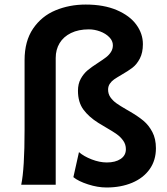

<svg xmlns="http://www.w3.org/2000/svg" viewBox="-20 -811 734 843"><path d="M449.2 -97.7Q486.3 -97.7 509.5 -113Q532.7 -128.4 532.7 -155.8Q532.7 -176.8 521.2 -193.1Q509.8 -209.5 492.7 -221.7Q475.6 -233.9 445.8 -251L411.6 -271.5Q369.6 -297.9 345.9 -330.3Q322.3 -362.8 322.3 -412.6Q322.3 -442.9 334.7 -465.3Q347.2 -487.8 364.7 -502.4Q382.3 -517.1 410.6 -535.2Q433.1 -549.8 445.8 -559.6Q458.5 -569.3 467 -582.5Q475.6 -595.7 475.6 -612.3Q475.6 -631.8 459.7 -647.9Q443.8 -664.1 419.2 -673.1Q394.5 -682.1 370.1 -682.1Q324.7 -682.1 291.7 -666Q258.8 -649.9 241.7 -621.6Q224.6 -593.3 224.6 -556.6V0H73.2Q87.9 -69.8 87.9 -241.2V-546.9Q87.9 -630.4 125.2 -685.3Q162.6 -740.2 223.6 -765.6Q284.7 -791 356.4 -791Q436 -791 492.9 -766.6Q549.8 -742.2 578.6 -702.6Q607.4 -663.1 607.4 -617.2Q607.4 -579.6 594 -554Q580.6 -528.3 561.8 -513.9Q543 -499.5 513.2 -482.4Q492.2 -470.2 481 -462.4Q469.7 -454.6 462.2 -443.4Q454.6 -432.1 454.6 -417.5Q454.6 -398.4 465.1 -383.5Q475.6 -368.7 491.5 -357.4Q507.3 -346.2 535.2 -330.1L551.3 -320.8Q586.4 -300.3 609.9 -280.8Q633.3 -261.2 648.9 -231.4Q664.6 -201.7 664.6 -160.2Q664.6 -106.9 637 -68.1Q609.4 -29.3 560.1 -8.5Q510.7 12.2 447.8 12.2Q408.7 12.2 366.5 -1.5Q324.2 -15.1 302.2 -33.2L326.7 -143.1Q348.1 -124.5 382.6 -111.1Q417 -97.7 449.2 -97.7Z"/></svg>

Font: Lesson One
Style: Bold
Weight: 700
Designer: But Ko, Victor Gaultney, Annie Olsen, Julie Remington, Don Collingsworth, Eric Hays, Becca Hirsbrunner
Version: Version 1.100